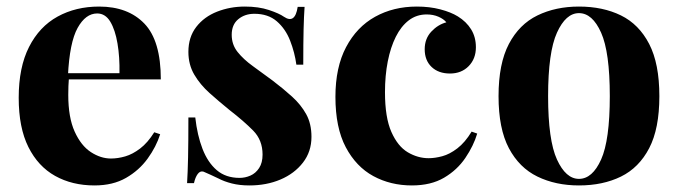

<svg xmlns="http://www.w3.org/2000/svg" viewBox="-20 -551 2067 585"><path d="M282 -531Q370 -531 420 -479Q470 -427 470 -309H141L139 -328H344Q345 -377 338 -418.5Q331 -460 316 -485Q301 -510 276 -510Q241 -510 216.5 -466Q192 -422 187 -320L190 -314Q189 -302 188.5 -289Q188 -276 188 -262Q188 -193 207.5 -150Q227 -107 257 -87.5Q287 -68 318 -68Q339 -68 361.5 -74.5Q384 -81 407 -98.5Q430 -116 450 -148L468 -142Q456 -104 430 -68Q404 -32 364 -9Q324 14 268 14Q200 14 148 -15Q96 -44 66.5 -103Q37 -162 37 -253Q37 -346 68.5 -408Q100 -470 155.5 -500.5Q211 -531 282 -531Z M726 -531Q768 -531 799.5 -520.5Q831 -510 845 -500Q879 -477 887 -530H908Q906 -502 905 -461.5Q904 -421 904 -354H883Q878 -391 864 -427Q850 -463 823.5 -486Q797 -509 755 -509Q726 -509 706 -492.5Q686 -476 686 -445Q686 -415 704 -392.5Q722 -370 750.5 -349.5Q779 -329 810 -306Q843 -281 870 -256.5Q897 -232 913 -203Q929 -174 929 -134Q929 -89 903 -55.5Q877 -22 834.5 -4Q792 14 740 14Q710 14 686.5 8Q663 2 646 -7Q633 -13 621.5 -18.5Q610 -24 600 -28Q590 -31 582.5 -21Q575 -11 571 7H550Q552 -25 553 -71Q554 -117 554 -193H575Q581 -139 597 -97.5Q613 -56 640.5 -32.5Q668 -9 710 -9Q727 -9 743 -16Q759 -23 769.5 -39Q780 -55 780 -80Q780 -124 751.5 -153Q723 -182 679 -216Q647 -242 618.5 -267.5Q590 -293 572 -323.5Q554 -354 554 -393Q554 -438 578 -469Q602 -500 641.5 -515.5Q681 -531 726 -531Z M1250 -531Q1289 -531 1321.5 -522.5Q1354 -514 1375 -501Q1401 -485 1415.5 -461.5Q1430 -438 1430 -407Q1430 -372 1408 -349.5Q1386 -327 1351 -327Q1316 -327 1295 -347Q1274 -367 1274 -401Q1274 -433 1294 -454.5Q1314 -476 1340 -483Q1332 -493 1316 -500Q1300 -507 1280 -507Q1249 -507 1225.5 -489Q1202 -471 1186 -439Q1170 -407 1161.5 -364Q1153 -321 1153 -270Q1153 -193 1172.5 -149Q1192 -105 1222.5 -87Q1253 -69 1286 -69Q1305 -69 1327.5 -75Q1350 -81 1373.5 -99Q1397 -117 1417 -150L1434 -144Q1423 -107 1398 -70Q1373 -33 1333 -9.5Q1293 14 1235 14Q1170 14 1117.5 -14.5Q1065 -43 1033.5 -102.5Q1002 -162 1002 -256Q1002 -346 1034.5 -407.5Q1067 -469 1123 -500Q1179 -531 1250 -531Z M1744 -531Q1817 -531 1872 -504Q1927 -477 1958 -417Q1989 -357 1989 -258Q1989 -159 1958 -99.5Q1927 -40 1872 -13Q1817 14 1744 14Q1673 14 1617.5 -13Q1562 -40 1530.5 -99.5Q1499 -159 1499 -258Q1499 -357 1530.5 -417Q1562 -477 1617.5 -504Q1673 -531 1744 -531ZM1744 -511Q1704 -511 1677 -451.5Q1650 -392 1650 -258Q1650 -124 1677 -65Q1704 -6 1744 -6Q1785 -6 1811.5 -65Q1838 -124 1838 -258Q1838 -392 1811.5 -451.5Q1785 -511 1744 -511Z"/></svg>

Font: Playfair Display
Style: Bold
Weight: 700
Designer: Claus Eggers Sørensen
Foundry: Claus Eggers Sørensen
Version: Version 1.203